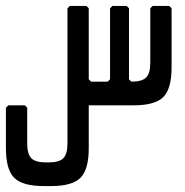

<svg xmlns="http://www.w3.org/2000/svg" viewBox="-92 -356 624 649"><path d="M136 -328 144 -336H200L208 -328V-88L216 -80H272L280 -88V-328L288 -336H336L344 -328V-88L352 -80Q388 -80 402 -94Q416 -108 416 -144V-328L424 -336H480L488 -328V-128Q488 -56 460 -28Q432 0 360 0H208V145Q208 217 180 245Q152 273 80 273H56Q-16 273 -44 245Q-72 217 -72 145V8L-64 0H-8L0 8V129Q0 165 14 179Q28 193 64 193H72Q108 193 122 179Q136 165 136 129Z"/></svg>

Font: Hasubi Mono
Style: Regular
Weight: 400
Designer: Eli Heuer
Foundry: Eli Heuer
Version: Version 1.000